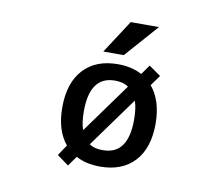

<svg xmlns="http://www.w3.org/2000/svg" viewBox="-84 -864 1169 1001"><g transform="rotate(10 500.0 -363.5)"><path d="M382.8 -162.1 573.2 -425.8Q546.9 -445.3 502 -445.3Q369.1 -445.3 369.1 -260.7Q369.1 -198.2 382.8 -162.1ZM429.7 -95.7Q456.1 -76.2 502 -77.1Q634.8 -77.1 634.8 -260.7Q634.8 -324.2 621.1 -360.4ZM374 -19.5 336.9 33.2 275.4 -11.7 313.5 -68.4Q254.9 -138.7 254.9 -260.7Q254.9 -390.6 320.3 -461.4Q385.7 -532.2 502 -532.2Q576.2 -532.2 629.9 -502.9L666 -553.7L728.5 -509.8L688.5 -454.1Q748 -383.8 749 -260.7Q749 -130.9 683.6 -60.5Q618.2 9.8 502 9.8Q426.8 9.8 374 -19.5ZM678.7 -759.8 523.4 -584H415L529.3 -759.8Z"/></g></svg>

Font: Gen Shin Gothic Monospace Medium
Style: Regular
Weight: 500
Designer: [Source Han Sans]
Ryoko NISHIZUKA  (kana & ideographs); Paul D. Hunt (Latin, Greek & Cyrillic); Wenlong ZHANG  (bopomofo
Version: Version 1.002.20150607